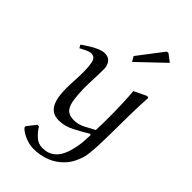

<svg xmlns="http://www.w3.org/2000/svg" viewBox="-298 -820 1138 1138"><g transform="rotate(45 271.0 -251.0)"><path d="M104 182.1 102.1 170.9 146 115.2H159.2Q175.3 143.1 202.1 167.5Q229 191.9 263.2 191.9Q303.2 191.9 329.1 175.5Q355 159.2 369.9 134Q384.8 108.9 392.3 82Q399.9 55.2 403.8 34.2Q408.7 9.3 409.9 -15.4Q411.1 -40 412.1 -64L405.8 -68.8Q363.8 -43 314.9 -17.6Q266.1 7.8 217.8 7.8Q181.6 7.8 160.9 -8.1Q140.1 -23.9 130.1 -49.6Q120.1 -75.2 116.9 -103.5Q113.8 -131.8 113.8 -157.2Q113.8 -191.4 116 -224.1Q118.2 -256.8 118.2 -293.9Q118.2 -348.1 110.6 -379.2Q103 -410.2 71.8 -410.2Q58.6 -410.2 38.3 -400.6Q18.1 -391.1 1 -381.8L-9.8 -400.9Q-4.9 -404.8 11 -415.3Q26.9 -425.8 47.4 -438Q67.9 -450.2 89.8 -459Q111.8 -467.8 128.9 -467.8Q161.1 -467.8 176.5 -446.8Q191.9 -425.8 191.9 -397.9Q191.9 -356 189.9 -313Q188 -270 188 -226.1Q189.9 -180.2 193.4 -152.1Q196.8 -124 202.4 -108.4Q208 -92.8 215.8 -82Q227.1 -67.9 244.1 -62Q261.2 -56.2 278.8 -56.2Q314.9 -56.2 349.9 -74Q384.8 -91.8 413.1 -107.9Q414.1 -133.8 414.6 -160.9Q415 -188 415 -214.8Q415 -269 413.1 -322.5Q411.1 -376 407.2 -428.2L485.8 -465.8L498 -461.9Q493.2 -385.7 492.2 -309.8Q491.2 -233.9 490.7 -165.5Q490.2 -97.2 487.5 -42Q484.9 13.2 477.1 48.8Q459 113.8 421.4 154.3Q383.8 194.8 334.5 213.9Q285.2 232.9 231 232.9Q195.8 232.9 159.9 218Q124 203.1 104 182.1ZM279.3 -544.9 261.2 -576.2 381.3 -733.4 394 -735.4 441.4 -699.2Z"/></g></svg>

Font: Aref Ruqaa
Style: Regular
Weight: 400
Designer: Abdullah Aref
Version: Version 1.002